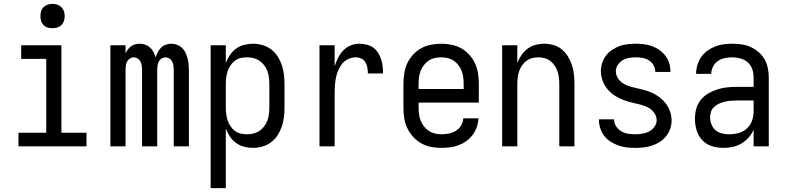

<svg xmlns="http://www.w3.org/2000/svg" viewBox="-20 -753 4040 988"><path d="M75 0V-70H218V-450H89V-520H296V-70H425V0ZM250 -608Q237 -608 225 -611.5Q213 -615 204 -624Q195 -633 191.5 -645Q188 -657 188 -670Q188 -683 191.5 -695Q195 -707 204 -716Q213 -725 225 -729Q237 -733 250 -733Q263 -733 275 -729Q287 -725 296 -716Q305 -707 309 -695Q313 -683 313 -670Q313 -657 309 -645Q305 -633 296 -624Q287 -615 275 -611.5Q263 -608 250 -608Z M548 0V-520H626V-478Q631 -489 638 -498.5Q645 -508 654.5 -515Q664 -522 675.5 -525Q687 -528 699 -528Q714 -528 728 -523Q742 -518 752.5 -508Q763 -498 770 -485Q777 -472 781 -457Q785 -471 792 -484.5Q799 -498 809 -508Q819 -518 833 -523Q847 -528 862 -528Q877 -528 891.5 -522.5Q906 -517 917 -506.5Q928 -496 934.5 -482Q941 -468 945 -453.5Q949 -439 950.5 -424Q952 -409 952 -394V0H874V-394Q874 -405 872.5 -415.5Q871 -426 866 -436Q861 -446 851.5 -452Q842 -458 831 -458Q821 -458 811.5 -452Q802 -446 797 -436Q792 -426 790.5 -415.5Q789 -405 789 -394V0H711V-394Q711 -405 709.5 -415.5Q708 -426 703 -436Q698 -446 688.5 -452Q679 -458 669 -458Q658 -458 648.5 -452Q639 -446 634 -436Q629 -426 627.5 -415.5Q626 -405 626 -394V0Z M1064 215V-520H1142V-429Q1150 -450 1163 -469.5Q1176 -489 1194.5 -502.5Q1213 -516 1235.5 -522Q1258 -528 1281 -528Q1306 -528 1330.5 -521Q1355 -514 1375 -499Q1395 -484 1408.5 -463Q1422 -442 1430 -418.5Q1438 -395 1441 -370Q1444 -345 1444 -320V-200Q1444 -175 1441 -150Q1438 -125 1430 -101.5Q1422 -78 1408.5 -57Q1395 -36 1375 -21Q1355 -6 1330.5 1Q1306 8 1281 8Q1258 8 1235.5 2Q1213 -4 1194.5 -17.5Q1176 -31 1163 -50.5Q1150 -70 1142 -91V215ZM1251 -62Q1268 -62 1284.5 -66Q1301 -70 1315 -79.5Q1329 -89 1339.5 -103Q1350 -117 1356 -133Q1362 -149 1364 -166Q1366 -183 1366 -200V-320Q1366 -337 1364 -354Q1362 -371 1356 -387Q1350 -403 1339.5 -417Q1329 -431 1315 -440.5Q1301 -450 1284.5 -454Q1268 -458 1251 -458Q1234 -458 1217.5 -454Q1201 -450 1188 -440Q1175 -430 1165.5 -415.5Q1156 -401 1151 -385.5Q1146 -370 1144 -353.5Q1142 -337 1142 -320V-200Q1142 -183 1144 -166.5Q1146 -150 1151 -134.5Q1156 -119 1165.5 -104.5Q1175 -90 1188 -80Q1201 -70 1217.5 -66Q1234 -62 1251 -62Z M1624 0V-520H1702V-412Q1709 -434 1719.5 -455Q1730 -476 1746 -493Q1762 -510 1784 -519Q1806 -528 1829 -528Q1848 -528 1866.5 -523.5Q1885 -519 1900 -508.5Q1915 -498 1925 -482Q1935 -466 1941 -448.5Q1947 -431 1949 -412.5Q1951 -394 1951 -375H1873Q1873 -390 1870.5 -404.5Q1868 -419 1860.5 -432Q1853 -445 1839.5 -451.5Q1826 -458 1811 -458Q1791 -458 1772.5 -449.5Q1754 -441 1741.5 -426Q1729 -411 1721 -392.5Q1713 -374 1709 -354.5Q1705 -335 1703.5 -315Q1702 -295 1702 -276V0Z M2252 8Q2225 8 2198 3Q2171 -2 2147.5 -15.5Q2124 -29 2105.5 -49.5Q2087 -70 2075.5 -94.5Q2064 -119 2060 -146Q2056 -173 2056 -200V-320Q2056 -347 2060 -374Q2064 -401 2075 -425.5Q2086 -450 2104.5 -470.5Q2123 -491 2146 -504Q2169 -517 2196 -522.5Q2223 -528 2250 -528Q2277 -528 2304 -522.5Q2331 -517 2354 -504Q2377 -491 2395.5 -470.5Q2414 -450 2425 -425.5Q2436 -401 2440 -374Q2444 -347 2444 -320V-225H2134V-200Q2134 -183 2136 -166Q2138 -149 2144.5 -133Q2151 -117 2161.5 -103Q2172 -89 2186.5 -79.5Q2201 -70 2218 -66Q2235 -62 2252 -62Q2271 -62 2290.5 -66Q2310 -70 2326 -80Q2342 -90 2352.5 -107Q2363 -124 2364 -144H2442Q2441 -121 2433.5 -99.5Q2426 -78 2412.5 -59.5Q2399 -41 2380.5 -27.5Q2362 -14 2341 -6Q2320 2 2297 5Q2274 8 2252 8ZM2366 -295V-320Q2366 -337 2364 -354Q2362 -371 2356 -387Q2350 -403 2339.5 -417Q2329 -431 2315 -440.5Q2301 -450 2284 -454Q2267 -458 2250 -458Q2233 -458 2216 -454Q2199 -450 2185 -440.5Q2171 -431 2160.5 -417Q2150 -403 2144 -387Q2138 -371 2136 -354Q2134 -337 2134 -320V-295Z M2564 0V-520H2642V-429Q2650 -450 2663 -469Q2676 -488 2694.5 -502Q2713 -516 2735.5 -522Q2758 -528 2780 -528Q2805 -528 2829 -521Q2853 -514 2871.5 -498.5Q2890 -483 2903 -461.5Q2916 -440 2923.5 -416.5Q2931 -393 2933.5 -368.5Q2936 -344 2936 -320V0H2858V-320Q2858 -337 2856 -353.5Q2854 -370 2849 -385.5Q2844 -401 2834.5 -415Q2825 -429 2812 -439Q2799 -449 2783 -453.5Q2767 -458 2750 -458Q2733 -458 2717 -453.5Q2701 -449 2688 -439Q2675 -429 2665.5 -415Q2656 -401 2651 -385.5Q2646 -370 2644 -353.5Q2642 -337 2642 -320V0Z M3249 8Q3227 8 3205 5.5Q3183 3 3162 -4.5Q3141 -12 3122 -24Q3103 -36 3089.5 -53.5Q3076 -71 3069 -92.5Q3062 -114 3062 -136V-139H3140V-138Q3140 -119 3150.5 -103Q3161 -87 3177 -77.5Q3193 -68 3211.5 -65Q3230 -62 3249 -62Q3267 -62 3285.5 -65Q3304 -68 3320 -76.5Q3336 -85 3347.5 -100.5Q3359 -116 3359 -134Q3359 -152 3349.5 -167.5Q3340 -183 3326 -193Q3312 -203 3295.5 -208.5Q3279 -214 3262 -218Q3245 -222 3228.5 -226Q3212 -230 3195.5 -236Q3179 -242 3163.5 -249.5Q3148 -257 3134 -267.5Q3120 -278 3108.5 -291Q3097 -304 3089 -319.5Q3081 -335 3076.5 -352Q3072 -369 3072 -386Q3072 -408 3078.5 -428.5Q3085 -449 3098 -466.5Q3111 -484 3129 -496Q3147 -508 3167 -515.5Q3187 -523 3208.5 -525.5Q3230 -528 3251 -528Q3273 -528 3294 -525.5Q3315 -523 3335.5 -515.5Q3356 -508 3373.5 -495.5Q3391 -483 3404 -466Q3417 -449 3423.5 -428Q3430 -407 3430 -386V-383H3352V-384Q3352 -402 3343 -417.5Q3334 -433 3319 -442.5Q3304 -452 3286.5 -455Q3269 -458 3251 -458Q3234 -458 3216.5 -455Q3199 -452 3184 -443Q3169 -434 3159 -419Q3149 -404 3149 -386Q3149 -369 3158 -353.5Q3167 -338 3181 -327.5Q3195 -317 3211.5 -311.5Q3228 -306 3245 -302Q3262 -298 3279 -294Q3296 -290 3312.5 -284.5Q3329 -279 3344.5 -271Q3360 -263 3373.5 -252.5Q3387 -242 3399 -229Q3411 -216 3419 -200.5Q3427 -185 3431.5 -168Q3436 -151 3436 -134Q3436 -112 3429 -91Q3422 -70 3408 -52.5Q3394 -35 3375.5 -23Q3357 -11 3336 -4Q3315 3 3293 5.5Q3271 8 3249 8Z M3702 8Q3672 8 3643 -1Q3614 -10 3593.5 -32Q3573 -54 3564.5 -83Q3556 -112 3556 -141Q3556 -167 3562.5 -192Q3569 -217 3584.5 -237Q3600 -257 3622 -270.5Q3644 -284 3668.5 -292Q3693 -300 3718 -303Q3743 -306 3769 -306H3858V-355Q3858 -376 3851 -397Q3844 -418 3828 -432Q3812 -446 3791 -452Q3770 -458 3749 -458Q3729 -458 3709.5 -454Q3690 -450 3674 -439Q3658 -428 3649 -410Q3640 -392 3640 -373H3562Q3562 -396 3568.5 -418Q3575 -440 3588 -459Q3601 -478 3619.5 -491.5Q3638 -505 3659 -513.5Q3680 -522 3703 -525Q3726 -528 3749 -528Q3773 -528 3797 -524.5Q3821 -521 3843 -511Q3865 -501 3883.5 -485Q3902 -469 3914 -448Q3926 -427 3931 -403Q3936 -379 3936 -355V0H3858V-86Q3849 -64 3832.5 -45.5Q3816 -27 3795 -14.5Q3774 -2 3750 3Q3726 8 3702 8ZM3732 -62Q3756 -62 3780.5 -68.5Q3805 -75 3823 -91.5Q3841 -108 3849.5 -131.5Q3858 -155 3858 -180V-236H3769Q3754 -236 3738.5 -234.5Q3723 -233 3708.5 -229.5Q3694 -226 3680 -219.5Q3666 -213 3655 -203Q3644 -193 3639 -178.5Q3634 -164 3634 -149Q3634 -131 3641 -113Q3648 -95 3662 -83Q3676 -71 3694.5 -66.5Q3713 -62 3732 -62Z"/></svg>

Font: Iosevka Term SS14
Style: Regular
Weight: 400
Monospace: yes
Designer: Belleve Invis
Foundry: Belleve Invis
Version: Version 24.1.1; ttfautohint (v1.8.4)